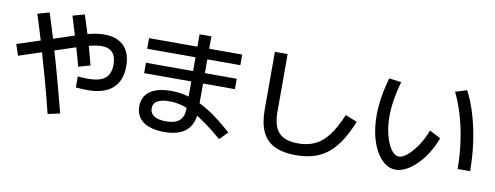

<svg xmlns="http://www.w3.org/2000/svg" viewBox="-69 -1169 4138 1604"><g transform="rotate(10 2000.0 -367.0)"><path d="M674 -183Q652 -183 626 -184.5Q600 -186 574 -188V-281Q597 -280 619.5 -278.5Q642 -277 660 -277Q760 -277 805.5 -314Q851 -351 851 -431Q851 -566 726 -566Q705 -566 677 -561.5Q649 -557 610.5 -547Q572 -537 516 -518L52 -365L21 -459L486 -612Q542 -631 585 -642.5Q628 -654 663.5 -659.5Q699 -665 731 -665Q841 -665 899.5 -606Q958 -547 958 -436Q958 -312 886 -247.5Q814 -183 674 -183ZM380 71Q346 -68 307.5 -207.5Q269 -347 229.5 -481.5Q190 -616 150 -739L250 -767Q290 -643 330 -507.5Q370 -372 408.5 -231.5Q447 -91 483 49ZM563 -362Q542 -442 511 -547.5Q480 -653 442 -774L542 -802Q564 -737 585.5 -666Q607 -595 627 -524.5Q647 -454 663 -390Z M1365 50Q1249 50 1186 4.5Q1123 -41 1123 -125Q1123 -209 1185.5 -253.5Q1248 -298 1365 -298Q1429 -298 1490 -283.5Q1551 -269 1614 -238.5Q1677 -208 1746 -158.5Q1815 -109 1894 -39L1827 29Q1751 -36 1688 -81.5Q1625 -127 1570.5 -155.5Q1516 -184 1466 -197Q1416 -210 1365 -210Q1228 -210 1228 -127Q1228 -85 1262.5 -62.5Q1297 -40 1363 -40Q1441 -40 1478 -73Q1515 -106 1515 -175V-805H1615V-175Q1615 -63 1552.5 -6.5Q1490 50 1365 50ZM1115 -405V-493H1885V-405ZM1105 -610V-700H1895V-610Z M2482 50Q2371 50 2299.5 15Q2228 -20 2194 -93Q2160 -166 2160 -280V-770H2268V-280Q2268 -159 2319 -104.5Q2370 -50 2482 -50Q2564 -50 2626 -79.5Q2688 -109 2738.5 -175.5Q2789 -242 2835 -352L2935 -313Q2895 -214 2850 -145Q2805 -76 2751.5 -33Q2698 10 2631.5 30Q2565 50 2482 50Z M3322 25Q3273 25 3230.5 -7Q3188 -39 3156 -96Q3124 -153 3106.5 -229.5Q3089 -306 3089 -395Q3089 -466 3101.5 -547.5Q3114 -629 3139 -717L3243 -704Q3220 -623 3208 -547.5Q3196 -472 3196 -406Q3196 -341 3207 -283.5Q3218 -226 3237 -182Q3256 -138 3280 -113Q3304 -88 3331 -88Q3356 -88 3386 -109Q3416 -130 3447 -166.5Q3478 -203 3505 -249.5Q3532 -296 3550 -347L3645 -299Q3621 -232 3584.5 -173Q3548 -114 3504 -69.5Q3460 -25 3413 0Q3366 25 3322 25ZM3833 -71Q3833 -186 3817.5 -298.5Q3802 -411 3772 -514.5Q3742 -618 3700 -703L3798 -733Q3844 -644 3875 -537.5Q3906 -431 3922.5 -313Q3939 -195 3939 -71Z"/></g></svg>

Font: M PLUS 1 Thin Medium
Style: Regular
Weight: 500
Version: Version 1.001